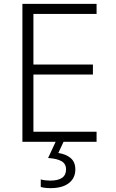

<svg xmlns="http://www.w3.org/2000/svg" viewBox="-20 -734 603 994"><path d="M96 0V-714H480V-662H153V-400H461V-348H153V-52H480V0ZM242 240Q212 240 191 234V195Q202 198 215 199.5Q228 201 240 201Q322 201 322 143Q322 114 298.5 100.5Q275 87 229 84L269 -2H310L282 58Q322 64 346 84.5Q370 105 370 143Q370 188 336.5 214Q303 240 242 240Z"/></svg>

Font: Noto Sans Mono SemiCondensed Light
Style: Regular
Weight: 300
Width: 4
Designer: Monotype Design Team
Foundry: Monotype Imaging Inc.
Version: Version 2.014; ttfautohint (v1.8.4.7-5d5b)